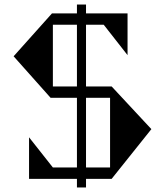

<svg xmlns="http://www.w3.org/2000/svg" viewBox="-20 -788 727 846"><path d="M647 -219 472 0H359V38H319V0H108V-183L213 -50H319V-357H203L40 -540L209 -729H319V-768H359V-729H542V-545L437 -679H359V-407H472ZM213 -407H319V-679H213ZM359 -50H465V-357H359Z"/></svg>

Font: Chokokutai
Style: Regular
Weight: 400
Designer: 108号,108go
Foundry: Font Zone 108
Version: Version 1.000; ttfautohint (v1.8.3)